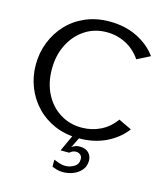

<svg xmlns="http://www.w3.org/2000/svg" viewBox="-132 -806 978 1128"><g transform="rotate(15 357.0 -242.0)"><path d="M395 5Q315 5 250 -22.5Q185 -50 138 -99Q91 -148 65.5 -212Q40 -276 40 -348Q40 -421 65.5 -485.5Q91 -550 137.5 -599.5Q184 -649 249.5 -677Q315 -705 395 -705Q489 -705 563 -668.5Q637 -632 681 -571L602 -531Q565 -585 511 -612.5Q457 -640 395 -640Q321 -640 263 -602Q205 -564 171.5 -498Q138 -432 138 -348Q138 -264 171 -199Q204 -134 262.5 -97Q321 -60 395 -60Q456 -60 509 -86Q562 -112 598 -163L678 -125Q634 -66 561.5 -30.5Q489 5 395 5ZM356 221Q336 221 319 216Q302 211 290 206V163Q301 168 321 175Q341 182 362 182Q388 182 413.5 167Q439 152 439 121Q439 103 427.5 94Q416 85 402 85Q390 85 380.5 89.5Q371 94 364 101H311L362 -10L403 -7L367 66Q375 60 387 55Q399 50 413 50Q451 50 469.5 69.5Q488 89 488 116Q488 151 468.5 174Q449 197 419 209Q389 221 356 221Z"/></g></svg>

Font: Panamera Medium
Style: Regular
Weight: 500
Designer: Bastien Sozeau
Foundry: NBR — Bastien Sozeau
Version: Version 3.002; ttfautohint (v1.8.4.7-5d5b);gftools[0.9.33]